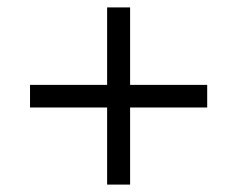

<svg xmlns="http://www.w3.org/2000/svg" viewBox="-20 -551 640 518"><path d="M61 -261V-322H269V-531H331V-322H539V-261H331V-53H269V-261Z"/></svg>

Font: Geist Mono Light
Style: Regular
Weight: 300
Monospace: yes
Designer: Basement.studio, Andrés Briganti, Mateo Zaragoza
Foundry: Basement.studio, Vercel, Andrés Briganti, Guido Ferreyra, Mateo Zaragoza
Version: Version 1.500; ttfautohint (v1.8.4.7-5d5b)